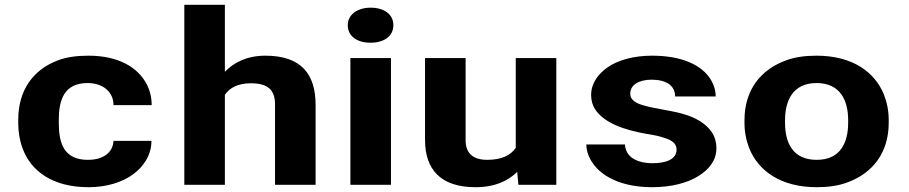

<svg xmlns="http://www.w3.org/2000/svg" viewBox="-20 -770 3787 800"><path d="M225 -257V-271C225 -353 247 -424 345 -424C410 -424 453 -386 453 -332H612C612 -363 605 -392 592 -418C554 -491 472 -538 348 -538C299 -538 256 -532 220 -518C117 -479 56 -393 56 -271V-257C56 -220 62 -184 74 -152C109 -57 199 10 349 10C427 10 492 -12 535 -44C576 -74 611 -122 611 -183H453C450 -133 409 -104 346 -104C246 -104 225 -174 225 -257Z M1025 -423C1097 -423 1126 -395 1126 -334V0H1295V-333C1295 -460 1236 -538 1086 -538C1008 -538 954 -509 917 -471V-750H748V0H917V-375C937 -404 971 -423 1025 -423Z M1609 0V-528H1440V0ZM1524 -592C1580 -592 1619 -619 1619 -665C1619 -711 1580 -738 1524 -738C1469 -738 1429 -709 1429 -665C1429 -619 1468 -592 1524 -592Z M2010 -104C1948 -104 1920 -134 1920 -186V-528H1751V-187C1751 -64 1816 10 1961 10C2042 10 2097 -16 2135 -54L2140 0H2298V-528H2129V-154C2108 -123 2070 -104 2010 -104Z M2700 -90C2634 -90 2587 -115 2584 -168H2423C2423 -147 2429 -125 2441 -104C2480 -34 2572 10 2697 10C2778 10 2845 -8 2891 -37C2931 -62 2965 -99 2965 -152C2965 -178 2958 -201 2946 -219C2920 -257 2876 -282 2820 -297C2777 -309 2711 -317 2668 -329C2638 -337 2606 -349 2606 -380C2606 -418 2645 -438 2695 -438C2755 -438 2793 -414 2793 -368H2962C2962 -393 2955 -415 2943 -436C2904 -502 2816 -538 2697 -538C2618 -538 2554 -519 2511 -489C2474 -463 2443 -425 2443 -374C2443 -351 2449 -331 2460 -314C2498 -257 2581 -229 2669 -213C2695 -209 2717 -205 2734 -200C2767 -190 2799 -180 2799 -146C2799 -106 2754 -90 2700 -90Z M3082 -269V-259C3082 -220 3089 -185 3102 -152C3140 -58 3233 10 3383 10C3431 10 3474 4 3511 -10C3617 -49 3683 -134 3683 -259V-269C3683 -308 3676 -343 3663 -376C3625 -470 3532 -538 3382 -538C3334 -538 3291 -532 3254 -518C3148 -479 3082 -394 3082 -269ZM3514 -269V-259C3514 -176 3482 -104 3383 -104C3283 -104 3251 -175 3251 -259V-269C3251 -351 3284 -424 3382 -424C3481 -424 3514 -352 3514 -269Z"/></svg>

Font: Asimov
Style: XWid
Weight: 500
Designer: Google
Version: Version 2.000980; 2014